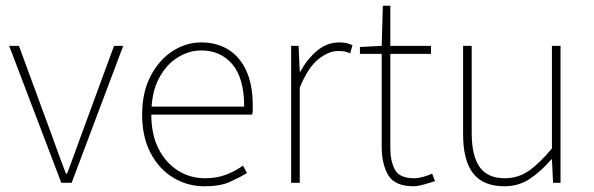

<svg xmlns="http://www.w3.org/2000/svg" viewBox="-20 -638 2072 670"><path d="M194 0 12 -478H46L160 -168Q172 -134 185 -99Q198 -64 210 -32H214Q226 -64 239 -99Q252 -134 264 -168L378 -478H410L230 0Z M694 12Q634 12 584.5 -18Q535 -48 505.5 -104Q476 -160 476 -238Q476 -316 505.5 -372.5Q535 -429 582 -459.5Q629 -490 682 -490Q737 -490 777.5 -464.5Q818 -439 840 -390Q862 -341 862 -270Q862 -263 862 -255Q862 -247 860 -238H498V-266H832Q832 -365 791 -413.5Q750 -462 682 -462Q640 -462 600 -437.5Q560 -413 534 -363.5Q508 -314 508 -238Q508 -169 533 -119.5Q558 -70 600.5 -43Q643 -16 696 -16Q737 -16 769 -28.5Q801 -41 828 -60L842 -34Q815 -18 781.5 -3Q748 12 694 12Z M996 0V-478H1022L1026 -388H1028Q1052 -432 1086.5 -461Q1121 -490 1164 -490Q1176 -490 1187 -488Q1198 -486 1210 -480L1202 -452Q1190 -457 1182 -458.5Q1174 -460 1160 -460Q1127 -460 1091 -431.5Q1055 -403 1026 -332V0Z M1424 12Q1358 12 1335 -26.5Q1312 -65 1312 -126V-450H1236V-474L1312 -478L1316 -618H1342V-478H1484V-450H1342V-122Q1342 -76 1358 -46Q1374 -16 1426 -16Q1440 -16 1457.5 -21Q1475 -26 1488 -32L1498 -6Q1477 1 1456.5 6.5Q1436 12 1424 12Z M1740 12Q1667 12 1631.5 -32.5Q1596 -77 1596 -170V-478H1626V-174Q1626 -95 1653.5 -55.5Q1681 -16 1742 -16Q1787 -16 1824 -41Q1861 -66 1906 -120V-478H1936V0H1910L1906 -82H1904Q1868 -40 1829 -14Q1790 12 1740 12Z"/></svg>

Font: Assistant ExtraLight ExtraLight
Style: Regular
Weight: 250
Version: Version 3.000